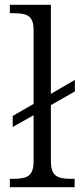

<svg xmlns="http://www.w3.org/2000/svg" viewBox="-20 -780 341 800"><path d="M21 0V-35H38Q64 -35 82.5 -40Q101 -45 110.5 -61Q120 -77 120 -109V-300L33 -251V-297L120 -347V-655Q120 -686 110 -701Q100 -716 81.5 -720.5Q63 -725 38 -725H21V-760H192V-389L292 -447V-399L192 -342V-109Q192 -77 201.5 -61Q211 -45 230 -40Q249 -35 274 -35H291V0Z"/></svg>

Font: Noto Serif Tibetan Light
Style: Regular
Weight: 300
Version: Version 2.103